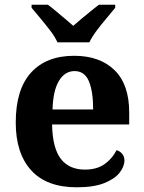

<svg xmlns="http://www.w3.org/2000/svg" viewBox="-20 -786 612 816"><path d="M306.1 10Q178 10 112.4 -62.3Q46.9 -134.6 46.9 -265.2Q46.9 -405.7 111.8 -477.3Q176.8 -548.9 295 -548.9Q404.2 -548.9 466.6 -488Q529.1 -427.2 529.1 -308.2V-256.9H201.3Q203.3 -156.6 238.5 -110.9Q273.7 -65.2 341 -65.2Q392.4 -65.2 425.5 -89.3Q458.5 -113.4 475.3 -147.9Q489.3 -143.8 499.1 -132.5Q508.8 -121.1 508.8 -104.1Q508.8 -78.3 488.1 -51.8Q467.3 -25.3 422.8 -7.7Q378.3 10 306.1 10ZM375.9 -320.8Q375.9 -397.3 357.8 -440.6Q339.6 -483.9 297 -483.9Q255.4 -483.9 230.4 -442.1Q205.4 -400.4 203.3 -320.8ZM224.1 -606Q214.1 -629 193.8 -655.5Q173.5 -682 151.8 -708Q130.2 -734 114.2 -753V-766H183.4Q197.8 -755.6 217.1 -739.2Q236.3 -722.8 256.4 -706.3Q276.4 -689.8 291.4 -676.2Q306.4 -689.8 326.4 -706.3Q346.5 -722.8 366.5 -739.2Q386.6 -755.6 400.4 -766H469.6V-753Q454.6 -734 432.5 -708Q410.3 -682 390.5 -655.5Q370.7 -629 359.7 -606Z"/></svg>

Font: Noto Serif Telugu
Style: Regular
Weight: 400
Designer: Jelle Bosma - Monotype Design Team
Foundry: Monotype Imaging Inc.
Version: Version 2.003